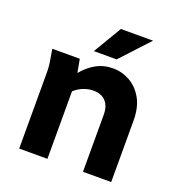

<svg xmlns="http://www.w3.org/2000/svg" viewBox="-132 -847 898 959"><g transform="rotate(20 317.0 -367.5)"><path d="M60 -525H206L219 -454Q250 -492 290 -514.5Q330 -537 380 -537Q427 -537 469 -513.5Q511 -490 537.5 -443.5Q564 -397 564 -326V0H414V-303Q414 -336 402.5 -357.5Q391 -379 371 -389Q351 -399 325 -399Q300 -399 273.5 -389Q247 -379 225 -359V0H75V-400Q75 -421 73.5 -437.5Q72 -454 68 -476ZM259 -585 348 -735H519L380 -585Z"/></g></svg>

Font: Radio Canada
Style: Regular
Weight: 400
Designer: Charles Daoud, Etienne Aubert Bonn, Alexandre Saumier Demers, Jacques Le Bailly
Foundry: Radio-Canada
Version: Version 2.104;gftools[0.9.28.dev5+ged2979d]